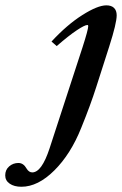

<svg xmlns="http://www.w3.org/2000/svg" viewBox="-154 -485 461 725"><path d="M-73.2 220.2Q-100.6 220.2 -117.4 208.5Q-134.3 196.8 -134.3 177.2Q-134.3 156.2 -119.4 143.3Q-104.5 130.4 -84.5 130.4Q-65.4 130.4 -53.7 151.4Q-44.9 166 -32.2 166Q3.4 166 33.2 75.2L157.7 -306.6Q179.2 -373.5 179.2 -386.7Q179.2 -390.6 175.8 -390.6Q166 -390.6 136.5 -371.1Q106.9 -351.6 60.1 -311L40.5 -328.1Q99.1 -391.6 157 -428.2Q214.8 -464.8 247.6 -464.8Q266.6 -464.8 276.6 -455.1Q286.6 -445.3 286.6 -427.2Q286.6 -397.5 258.8 -310.5L210 -158.2Q188 -88.9 152.8 -2.4Q113.3 96.7 51.3 158.4Q-10.7 220.2 -73.2 220.2Z"/></svg>

Font: Elstob 6pt SemiBold
Style: Italic
Weight: 600
Italic angle: -20°
Designer: Peter S. Baker
Version: Version 1.015